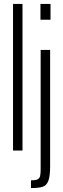

<svg xmlns="http://www.w3.org/2000/svg" viewBox="-20 -763 320 973"><path d="M46 0V-743H94V0ZM185 -663V-743H236V-663ZM186 95V-510H234V79Q234 130 225 153.5Q216 177 196.5 183.5Q177 190 137 190V151Q160 151 170 146Q180 141 183 130Q186 119 186 95Z"/></svg>

Font: Saira Ultra Condensed Light
Style: Regular
Weight: 300
Width: 1
Designer: Hector Gatti with collaboration of the Omnibus-Type team
Foundry: Omnibus-Type
Version: Version 1.001; ttfautohint (v1.8)